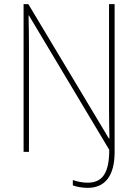

<svg xmlns="http://www.w3.org/2000/svg" viewBox="-20 -734 668 928"><path d="M404 174C489 174 534 114 534 1V-714H507V-199C507 -159 508 -111 509 -65H506L117 -714H94V0H120V-521C120 -575 119 -612 118 -659H120L508 -10C508 104 474 149 403 149C378 149 350 143 332 136V162C346 168 377 174 404 174Z"/></svg>

Font: Noto Sans Devanagari SemiCondensed Thin
Style: Regular
Weight: 100
Width: 4
Designer: Jelle Bosma - Monotype Design Team
Foundry: Monotype Imaging Inc.
Version: Version 2.004